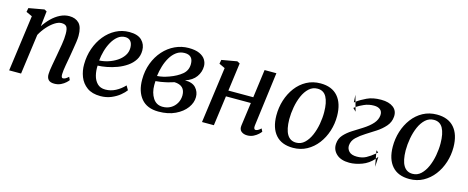

<svg xmlns="http://www.w3.org/2000/svg" viewBox="-34 -1064 3846 1579"><g transform="rotate(15 1889.0 -274.0)"><path d="M207 -418Q232 -456.5 264.8 -488.8Q297.5 -521 335.5 -540Q373.5 -559 413.5 -559Q466 -559 496.8 -527.8Q527.5 -496.5 527.5 -421Q527.5 -400 523.2 -369.5Q519 -339 513.2 -306Q507.5 -273 503 -244.5Q496 -205.5 487.8 -160Q479.5 -114.5 478.5 -82.5Q478 -51 493 -51Q502.5 -51 513.8 -56.8Q525 -62.5 540 -76.5L552 -51.5Q547 -43.5 531.2 -28.8Q515.5 -14 491 -2Q466.5 10 435 10Q400.5 10 385 -7Q369.5 -24 370.5 -54.5Q371 -82.5 380 -130.8Q389 -179 396.5 -222Q404.5 -265.5 413.2 -317.8Q422 -370 421.5 -410.5Q421.5 -454.5 409 -470.8Q396.5 -487 366 -487Q339.5 -487 308.2 -466.8Q277 -446.5 247.8 -413.5Q218.5 -380.5 197.5 -341.5L151 0H49.5L114.5 -478L63 -501.5L69.5 -535.5L201 -559L221.5 -548Z M1035.5 -94.5Q1021 -74 991.5 -49.5Q962 -25 920.2 -7.2Q878.5 10.5 827.5 10.5Q757 10.5 713.5 -21.2Q670 -53 650.5 -103.2Q631 -153.5 632 -208.5Q632.5 -280 654.8 -343.5Q677 -407 716.5 -455.8Q756 -504.5 809 -532.5Q862 -560.5 924.5 -560.5Q996.5 -560.5 1030.8 -526.5Q1065 -492.5 1065 -441.5Q1065.5 -396 1043.5 -361Q1021.5 -326 985 -300.8Q948.5 -275.5 905 -259.2Q861.5 -243 818.8 -235Q776 -227 742 -226Q739.5 -183 749.5 -143Q759.5 -103 784.8 -77.5Q810 -52 853.5 -52Q899 -52 940.2 -73.5Q981.5 -95 1014.5 -130.5ZM902 -511.5Q866.5 -511.5 838.8 -489Q811 -466.5 790.8 -430.2Q770.5 -394 758.8 -351.8Q747 -309.5 743.5 -270Q780 -271.5 818.8 -283.8Q857.5 -296 890.8 -317.8Q924 -339.5 944.2 -369.5Q964.5 -399.5 964.5 -437Q964 -474 947.5 -492.8Q931 -511.5 902 -511.5Z M1322.5 10Q1225 10 1175.2 -49.5Q1125.5 -109 1125.5 -210Q1125.5 -286 1149.8 -350Q1174 -414 1216.2 -461.2Q1258.5 -508.5 1313.5 -534.2Q1368.5 -560 1429.5 -560Q1486.5 -560 1521.5 -544Q1556.5 -528 1572.5 -502.2Q1588.5 -476.5 1588.5 -447Q1588.5 -398 1559 -356.5Q1529.5 -315 1467.5 -295Q1531 -295.5 1560.8 -262.8Q1590.5 -230 1590.5 -185Q1590.5 -137 1557.8 -92.2Q1525 -47.5 1464.8 -18.8Q1404.5 10 1322.5 10ZM1236 -270Q1264 -272 1287.2 -277.5Q1310.5 -283 1336.5 -292.5Q1399 -315 1439.5 -348.5Q1480 -382 1480 -436.5Q1480 -511.5 1408 -511.5Q1368.5 -511.5 1338.5 -489.8Q1308.5 -468 1287.5 -432.5Q1266.5 -397 1253.8 -354.5Q1241 -312 1236 -270ZM1345.5 -37Q1384 -37 1414 -54.5Q1444 -72 1461.5 -102.2Q1479 -132.5 1479.5 -169.5Q1479.5 -254.5 1388.5 -258Q1377 -255 1357.2 -248.8Q1337.5 -242.5 1314.5 -238Q1297.5 -234.5 1277.5 -231Q1257.5 -227.5 1234.5 -226Q1233.5 -208.5 1233.5 -192Q1233.5 -127 1262.5 -82Q1291.5 -37 1345.5 -37Z M2119 -86Q2116.5 -67.5 2121 -59.2Q2125.5 -51 2132.5 -51Q2141.5 -51 2152.2 -56.2Q2163 -61.5 2178.5 -76L2191 -51.5Q2185.5 -43 2170 -28.5Q2154.5 -14 2131 -2Q2107.5 10 2078 10Q2046.5 10 2026.8 -6.5Q2007 -23 2012 -57.5L2039 -255H1827L1792.5 0H1691.5L1756.5 -476.5L1706 -500.5L1712.5 -534.5L1843 -557.5L1866 -545.5L1834 -306H2046L2078 -546H2178.5Z M2552.5 -559.5Q2649 -559.5 2700 -501Q2751 -442.5 2752 -335Q2752.5 -268.5 2732.5 -206.2Q2712.5 -144 2675 -95Q2637.5 -46 2585 -17.2Q2532.5 11.5 2467.5 11.5Q2370.5 11.5 2319.8 -46.5Q2269 -104.5 2268 -210Q2267.5 -278 2287.2 -340.8Q2307 -403.5 2344.2 -453Q2381.5 -502.5 2434.2 -531Q2487 -559.5 2552.5 -559.5ZM2539.5 -511Q2498 -511 2467.5 -483Q2437 -455 2417.2 -409.8Q2397.5 -364.5 2388 -311.5Q2378.5 -258.5 2378.5 -208.5Q2380.5 -36.5 2482 -36.5Q2523 -36.5 2553 -64.8Q2583 -93 2602.8 -138.2Q2622.5 -183.5 2632 -236.2Q2641.5 -289 2641 -338.5Q2640.5 -421 2616 -466Q2591.5 -511 2539.5 -511Z M2947 10Q2875 10 2836.5 -26Q2798 -62 2802.5 -114.5Q2805.5 -158 2833.5 -189.2Q2861.5 -220.5 2901.8 -246Q2942 -271.5 2983 -297Q3035 -330 3063.2 -362.8Q3091.5 -395.5 3094.5 -433.5Q3096.5 -465 3077 -480.8Q3057.5 -496.5 3023.5 -496.5Q2979 -496.5 2940.8 -479.5Q2902.5 -462.5 2879 -446L2889.5 -409L2863.5 -434Q2870.5 -439.5 2879 -446L2867.5 -487.5Q2899.5 -512 2948.8 -535.2Q2998 -558.5 3068 -558.5Q3135 -558.5 3172.2 -530Q3209.5 -501.5 3205.5 -450.5Q3202 -403.5 3171.2 -368.2Q3140.5 -333 3098 -305.2Q3055.5 -277.5 3016 -253Q2973.5 -226.5 2942.5 -197Q2911.5 -167.5 2908.5 -127.5Q2906.5 -98.5 2927.2 -76.5Q2948 -54.5 2995 -54.5Q3038.5 -54.5 3072 -72.2Q3105.5 -90 3142 -121L3137.5 -147L3156 -133Q3148.5 -126.5 3142 -121L3150 -78Q3109 -31 3053.2 -10.5Q2997.5 10 2947 10ZM2852 -543.5 2867.5 -487.5Q2862 -483.5 2856 -478.5ZM3166.5 -99 3162 -13 3150 -78Q3159 -88 3166.5 -99Z M3543.5 -559.5Q3640 -559.5 3691 -501Q3742 -442.5 3743 -335Q3743.5 -268.5 3723.5 -206.2Q3703.5 -144 3666 -95Q3628.5 -46 3576 -17.2Q3523.5 11.5 3458.5 11.5Q3361.5 11.5 3310.8 -46.5Q3260 -104.5 3259 -210Q3258.5 -278 3278.2 -340.8Q3298 -403.5 3335.2 -453Q3372.5 -502.5 3425.2 -531Q3478 -559.5 3543.5 -559.5ZM3530.5 -511Q3489 -511 3458.5 -483Q3428 -455 3408.2 -409.8Q3388.5 -364.5 3379 -311.5Q3369.5 -258.5 3369.5 -208.5Q3371.5 -36.5 3473 -36.5Q3514 -36.5 3544 -64.8Q3574 -93 3593.8 -138.2Q3613.5 -183.5 3623 -236.2Q3632.5 -289 3632 -338.5Q3631.5 -421 3607 -466Q3582.5 -511 3530.5 -511Z"/></g></svg>

Font: Merriweather Text Regular
Style: Italic
Weight: 400
Italic angle: -7.8°
Designer: Eben Sorkin
Foundry: Eben Sorkin
Version: Version 2.100; ttfautohint (v1.7.19-72a1) -l 8 -r 50 -G 200 